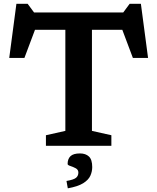

<svg xmlns="http://www.w3.org/2000/svg" viewBox="-20 -773 834 1018"><path d="M570.5 -56V0H223.5V-56L326.5 -79V-615H165.5L109.5 -466H29L67 -753H126.5L160.5 -707H633.5L667.5 -753H727L765 -466H684.5L628.5 -615H467.5V-79ZM332.5 186.5Q370.5 180 383 169.8Q395.5 159.5 395.5 142Q395.5 126.5 381.2 119Q367 111.5 352.8 107Q338.5 102.5 338.5 96.5Q338.5 69.5 353.8 55Q369 40.5 404 40.5Q434 40.5 451.5 56.8Q469 73 469 113Q469 136.5 459 158.8Q449 181 421 198.5Q393 216 339.5 225.5Z"/></svg>

Font: Newsreader Caption Medium
Style: Regular
Weight: 500
Designer: Hugues Gentile
Foundry: Production Type
Version: Version 1.001